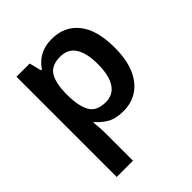

<svg xmlns="http://www.w3.org/2000/svg" viewBox="-217 -686 1059 1059"><g transform="rotate(-45 313.0 -156.0)"><path d="M78 240V-542H181L199 -471H205Q220 -493 241.5 -511.5Q263 -530 293 -541Q323 -552 364 -552Q461 -552 518 -481.5Q575 -411 575 -272Q575 -180 548 -117Q521 -54 473 -22Q425 10 361 10Q301 10 263.5 -12.5Q226 -35 205 -63H199Q201 -45 203 -20.5Q205 4 205 27V240ZM329 -94Q368 -94 394 -116Q420 -138 432.5 -178Q445 -218 445 -274Q445 -359 416 -404.5Q387 -450 327 -450Q260 -450 233.5 -410Q207 -370 205 -289V-273Q205 -186 231 -140Q257 -94 329 -94Z"/></g></svg>

Font: Noto Sans Symbols SemiBold
Style: Regular
Weight: 600
Version: Version 2.002